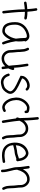

<svg xmlns="http://www.w3.org/2000/svg" viewBox="1621 -2432 858 4140"><g transform="rotate(90 2050.0 -362.0)"><path d="M381.8 -509.8Q390.6 -507.8 396.5 -499Q402.3 -490.2 401.4 -476.6Q396.5 -456.1 368.2 -456.1Q368.2 -457 332 -462.9Q295.9 -468.8 235.4 -469.7Q238.3 -414.1 238.3 -377.9Q238.3 -359.4 240.7 -325.2Q243.2 -291 246.6 -250.5Q250 -210 253.9 -167.5Q257.8 -125 261.7 -90.3Q265.6 -55.7 268.1 -32.7Q270.5 -9.8 270.5 -8.8Q270.5 2 263.2 9.3Q255.9 16.6 243.2 18.6Q232.4 18.6 224.6 11.7Q216.8 4.9 215.8 -5.9Q215.8 -8.8 212.9 -32.2Q210 -55.7 206.5 -90.3Q203.1 -125 199.2 -167Q195.3 -209 191.9 -249.5Q188.5 -290 186 -324.2Q183.6 -358.4 183.6 -377.9Q183.6 -415 180.7 -467.8Q155.3 -465.8 130.9 -462.9Q106.4 -460 87.4 -457.5Q68.4 -455.1 56.2 -453.1Q43.9 -451.2 42 -451.2Q32.2 -451.2 24.4 -458Q16.6 -464.8 14.6 -478.5Q14.6 -488.3 21 -495.6Q27.3 -502.9 38.1 -504.9Q39.1 -504.9 51.3 -507.3Q63.5 -509.8 82.5 -512.2Q101.6 -514.6 126 -517.1Q150.4 -519.5 176.8 -521.5Q174.8 -548.8 172.4 -575.7Q169.9 -602.5 167.5 -627.4Q165 -652.3 162.1 -673.8Q159.2 -695.3 156.2 -710.9Q156.2 -720.7 163.1 -728.5Q169.9 -736.3 183.6 -738.3Q193.4 -738.3 200.7 -732.4Q208 -726.6 210 -715.8Q216.8 -685.5 222.7 -632.8Q228.5 -580.1 233.4 -524.4Q266.6 -524.4 293.5 -522.5Q320.3 -520.5 339.4 -517.6Q358.4 -514.6 369.6 -512.2Q380.9 -509.8 381.8 -509.8Z M652.3 -37.1Q672.9 -37.1 697.3 -56.2Q721.7 -75.2 744.6 -107.4Q767.6 -139.6 786.1 -183.1Q804.7 -226.6 813.5 -275.4Q806.6 -322.3 802.7 -374Q798.8 -425.8 797.9 -484.4Q787.1 -493.2 787.1 -505.9Q780.3 -508.8 772.9 -510.7Q765.6 -512.7 756.8 -512.7Q744.1 -512.7 720.7 -507.3Q697.3 -502 669.9 -489.7Q642.6 -477.5 614.7 -458Q586.9 -438.5 564 -410.2Q541 -381.8 526.4 -344.7Q511.7 -307.6 511.7 -260.7Q511.7 -186.5 523.9 -142.6Q536.1 -98.6 556.2 -75.2Q576.2 -51.8 601.1 -44.4Q626 -37.1 652.3 -37.1ZM869.1 -275.4Q877.9 -214.8 889.6 -167Q901.4 -119.1 911.6 -85.9Q921.9 -52.7 929.2 -34.7Q936.5 -16.6 936.5 -15.6Q937.5 -12.7 938 -10.3Q938.5 -7.8 938.5 -4.9Q938.5 12.7 922.9 20.5Q915 22.5 911.1 22.5Q892.6 22.5 886.7 6.8Q884.8 2.9 868.7 -39.6Q852.5 -82 835 -158.2Q819.3 -120.1 798.3 -87.9Q777.3 -55.7 753.4 -32.2Q729.5 -8.8 703.6 4.4Q677.7 17.6 652.3 17.6Q552.7 17.6 504.9 -50.8Q457 -119.1 457 -260.7Q457 -319.3 474.6 -364.7Q492.2 -410.2 520 -444.3Q547.9 -478.5 582.5 -502Q617.2 -525.4 650.4 -540Q683.6 -554.7 711.9 -561Q740.2 -567.4 756.8 -567.4Q786.1 -567.4 807.6 -556.2Q829.1 -544.9 843.3 -530.8Q857.4 -516.6 864.3 -504.4Q871.1 -492.2 871.1 -491.2Q874 -486.3 874 -480.5Q874 -470.7 865.2 -460Q874 -414.1 874 -338.9Q874 -323.2 872.6 -307.6Q871.1 -292 869.1 -275.4Z M1468.8 -240.2Q1490.2 -235.4 1490.2 -208Q1485.4 -188.5 1477.1 -163.6Q1468.8 -138.7 1455.1 -113.3Q1460.9 -66.4 1465.8 -32.2Q1470.7 2 1471.7 5.9Q1471.7 16.6 1464.8 23.9Q1458 31.2 1444.3 33.2Q1433.6 33.2 1426.3 26.9Q1418.9 20.5 1417 9.8Q1417 7.8 1414.6 -7.3Q1412.1 -22.5 1409.2 -45.9Q1378.9 -11.7 1336.9 10.7Q1294.9 33.2 1239.3 33.2Q1199.2 33.2 1166 17.1Q1132.8 1 1109.4 -25.4Q1085.9 -51.8 1073.2 -84.5Q1060.5 -117.2 1060.5 -151.4Q1060.5 -180.7 1058.1 -207Q1055.7 -233.4 1052.7 -255.9Q1050.8 -275.4 1048.8 -293.5Q1046.9 -311.5 1046.9 -329.1Q1046.9 -348.6 1045.9 -364.3Q1044.9 -379.9 1043 -391.6Q1042 -400.4 1041.5 -407.7Q1041 -415 1041 -422.9Q1041 -436.5 1037.6 -451.2Q1034.2 -465.8 1029.8 -479Q1025.4 -492.2 1020.5 -502.9Q1015.6 -513.7 1012.7 -519.5Q1008.8 -524.4 1008.8 -532.2Q1008.8 -548.8 1023.4 -556.6Q1029.3 -559.6 1036.1 -559.6Q1052.7 -559.6 1060.5 -545.9Q1060.5 -544.9 1066.4 -533.7Q1072.3 -522.5 1078.6 -504.9Q1085 -487.3 1090.3 -465.8Q1095.7 -444.3 1095.7 -422.9Q1095.7 -418 1096.2 -411.1Q1096.7 -404.3 1097.7 -396.5Q1099.6 -383.8 1100.6 -367.7Q1101.6 -351.6 1101.6 -329.1Q1101.6 -314.5 1103.5 -298.3Q1105.5 -282.2 1107.4 -262.7Q1109.4 -237.3 1112.3 -210Q1115.2 -182.6 1115.2 -151.4Q1115.2 -130.9 1123.5 -108.4Q1131.8 -85.9 1147.5 -66.4Q1163.1 -46.9 1186 -34.2Q1209 -21.5 1239.3 -21.5Q1269.5 -21.5 1293.9 -30.3Q1318.4 -39.1 1337.9 -53.7Q1357.4 -68.4 1372.6 -86.4Q1387.7 -104.5 1398.4 -124Q1393.6 -160.2 1390.1 -196.3Q1386.7 -232.4 1384.8 -261.7Q1382.8 -295.9 1377.4 -339.8Q1372.1 -383.8 1366.7 -422.9Q1361.3 -461.9 1356.9 -489.7Q1352.5 -517.6 1352.5 -519.5Q1352.5 -529.3 1359.4 -537.1Q1366.2 -544.9 1379.9 -546.9Q1389.6 -546.9 1397 -540.5Q1404.3 -534.2 1406.2 -524.4Q1406.2 -521.5 1410.6 -494.1Q1415 -466.8 1420.9 -427.7Q1426.8 -388.7 1432.1 -344.2Q1437.5 -299.8 1439.5 -264.6Q1439.5 -256.8 1439.9 -248.5Q1440.4 -240.2 1441.4 -230.5Q1446.3 -235.4 1452.1 -238.3Q1458 -241.2 1468.8 -240.2Z M1831.1 -334Q2003.9 -250 2003.9 -157.2Q2003.9 -128.9 1991.2 -101.6Q1978.5 -74.2 1960.9 -51.3Q1943.4 -28.3 1924.3 -11.2Q1905.3 5.9 1892.6 12.7Q1880.9 19.5 1861.8 25.9Q1842.8 32.2 1822.8 37.1Q1802.7 42 1784.7 44.9Q1766.6 47.9 1754.9 47.9Q1729.5 47.9 1700.7 39.6Q1671.9 31.2 1645.5 12.2Q1619.1 -6.8 1598.1 -38.1Q1577.1 -69.3 1565.4 -115.2Q1565.4 -136.7 1592.8 -142.6Q1601.6 -142.6 1609.4 -137.2Q1617.2 -131.8 1619.1 -122.1Q1629.9 -81.1 1649.9 -58.1Q1669.9 -35.2 1690.9 -23.4Q1711.9 -11.7 1730 -9.3Q1748 -6.8 1754.9 -6.8Q1763.7 -6.8 1779.3 -9.3Q1794.9 -11.7 1811 -16.1Q1827.1 -20.5 1842.3 -25.4Q1857.4 -30.3 1865.2 -35.2Q1874 -40 1888.7 -53.2Q1903.3 -66.4 1916.5 -83.5Q1929.7 -100.6 1939.5 -120.1Q1949.2 -139.6 1949.2 -157.2Q1949.2 -167 1943.4 -180.2Q1937.5 -193.4 1922.4 -209.5Q1907.2 -225.6 1879.4 -244.1Q1851.6 -262.7 1807.6 -284.2Q1779.3 -297.9 1748.5 -312.5Q1717.8 -327.1 1691.4 -339.4Q1665 -351.6 1647.5 -360.4L1629.9 -368.2L1614.3 -375V-392.6Q1614.3 -437.5 1636.7 -471.2Q1659.2 -504.9 1691.4 -527.8Q1723.6 -550.8 1759.3 -562.5Q1794.9 -574.2 1822.3 -574.2Q1850.6 -574.2 1870.1 -567.4Q1889.6 -560.5 1902.3 -552.2Q1915 -543.9 1921.4 -536.6Q1927.7 -529.3 1928.7 -527.3Q1933.6 -520.5 1933.6 -512.7Q1933.6 -498 1920.9 -490.2Q1913.1 -485.4 1906.2 -485.4Q1891.6 -485.4 1883.8 -498Q1882.8 -498 1879.4 -501.5Q1876 -504.9 1868.7 -508.8Q1861.3 -512.7 1850.1 -516.1Q1838.9 -519.5 1822.3 -519.5Q1805.7 -519.5 1782.2 -512.7Q1758.8 -505.9 1735.4 -491.7Q1711.9 -477.5 1693.4 -457Q1674.8 -436.5 1669.9 -409.2Q1682.6 -403.3 1701.2 -395Q1719.7 -386.7 1741.7 -376.5Q1763.7 -366.2 1787.1 -355Q1810.5 -343.8 1831.1 -334Z M2352.5 -54.7Q2359.4 -58.6 2368.2 -58.6Q2382.8 -58.6 2390.6 -46.9Q2395.5 -39.1 2395.5 -31.2Q2395.5 -18.6 2382.8 -8.8L2376 -3.9Q2368.2 1 2355.5 5.9Q2342.8 10.7 2326.7 15.1Q2310.5 19.5 2292 19.5Q2268.6 19.5 2235.4 5.4Q2202.1 -8.8 2170.4 -42.5Q2138.7 -76.2 2114.3 -131.3Q2089.8 -186.5 2084 -267.6Q2083 -273.4 2083 -278.8Q2083 -284.2 2083 -290Q2083 -353.5 2106 -404.3Q2128.9 -455.1 2161.1 -490.7Q2193.4 -526.4 2228 -546.4Q2262.7 -566.4 2287.1 -568.4Q2292 -569.3 2297.4 -569.3Q2302.7 -569.3 2307.6 -569.3Q2335.9 -569.3 2356.9 -564Q2377.9 -558.6 2385.7 -554.7Q2396.5 -552.7 2408.2 -539.6Q2419.9 -526.4 2419.9 -489.3Q2419.9 -477.5 2411.6 -469.7Q2403.3 -461.9 2392.6 -461.9Q2380.9 -461.9 2373 -469.7Q2365.2 -477.5 2365.2 -489.3Q2365.2 -497.1 2363.3 -504.9Q2357.4 -506.8 2342.8 -510.7Q2328.1 -514.6 2307.6 -514.6Q2303.7 -514.6 2300.3 -514.6Q2296.9 -514.6 2292 -513.7Q2276.4 -511.7 2250.5 -496.1Q2224.6 -480.5 2199.7 -451.7Q2174.8 -422.9 2156.2 -381.8Q2137.7 -340.8 2137.7 -289.1Q2137.7 -284.2 2137.7 -280.3Q2137.7 -276.4 2138.7 -271.5Q2142.6 -205.1 2161.1 -160.2Q2179.7 -115.2 2203.6 -87.4Q2227.5 -59.6 2251.5 -47.4Q2275.4 -35.2 2292 -35.2Q2303.7 -35.2 2314.5 -38.1Q2325.2 -41 2334 -44.4Q2342.8 -47.9 2347.7 -51.8Z M2953.1 -106.4Q2953.1 -93.8 2956.5 -79.6Q2960 -65.4 2964.4 -53.2Q2968.8 -41 2973.6 -30.8Q2978.5 -20.5 2981.4 -15.6Q2983.4 -11.7 2984.4 -8.8Q2985.4 -5.9 2985.4 -2Q2985.4 13.7 2970.7 21.5Q2965.8 25.4 2958 25.4Q2941.4 25.4 2933.6 11.7Q2933.6 10.7 2927.7 0Q2921.9 -10.7 2915.5 -27.8Q2909.2 -44.9 2903.8 -65.4Q2898.4 -85.9 2898.4 -106.4Q2898.4 -111.3 2897.9 -117.2Q2897.5 -123 2896.5 -130.9Q2895.5 -143.6 2894.5 -159.2Q2893.6 -174.8 2893.6 -196.3Q2893.6 -210 2891.6 -225.6Q2889.6 -241.2 2887.7 -258.8Q2884.8 -282.2 2882.3 -308.6Q2879.9 -335 2879.9 -365.2Q2879.9 -383.8 2872.1 -405.3Q2864.3 -426.8 2848.6 -444.8Q2833 -462.9 2810.5 -475.1Q2788.1 -487.3 2758.8 -487.3Q2721.7 -487.3 2692.9 -474.1Q2664.1 -460.9 2642.6 -440.9Q2621.1 -420.9 2606.4 -397Q2591.8 -373 2583 -352.5Q2587.9 -298.8 2595.7 -238.3Q2603.5 -177.7 2611.8 -125.5Q2620.1 -73.2 2626 -38.1Q2631.8 -2.9 2631.8 0Q2631.8 9.8 2625 17.6Q2618.2 25.4 2604.5 27.3Q2593.8 27.3 2586.4 21Q2579.1 14.6 2577.1 4.9Q2577.1 2 2572.8 -24.4Q2568.4 -50.8 2562 -90.8Q2555.7 -130.9 2547.9 -180.2Q2540 -229.5 2533.2 -279.3Q2511.7 -284.2 2512.7 -311.5Q2516.6 -333 2527.3 -361.3Q2525.4 -382.8 2524.4 -401.9Q2523.4 -420.9 2523.4 -437.5Q2523.4 -484.4 2520.5 -537.1Q2517.6 -589.8 2514.2 -635.3Q2510.7 -680.7 2507.3 -710.9Q2503.9 -741.2 2503.9 -743.2Q2503.9 -753.9 2511.2 -761.2Q2518.6 -768.6 2531.2 -770.5Q2542 -770.5 2549.8 -763.7Q2557.6 -756.8 2558.6 -746.1Q2558.6 -743.2 2561.5 -714.4Q2564.5 -685.5 2568.4 -642.6Q2572.3 -599.6 2575.2 -548.3Q2578.1 -497.1 2578.1 -450.2Q2608.4 -488.3 2652.8 -515.1Q2697.3 -542 2758.8 -542Q2797.9 -542 2830.6 -526.4Q2863.3 -510.7 2886.2 -485.8Q2909.2 -460.9 2921.9 -429.2Q2934.6 -397.5 2934.6 -365.2Q2934.6 -336.9 2937 -312.5Q2939.5 -288.1 2942.4 -265.6Q2944.3 -247.1 2946.3 -230Q2948.2 -212.9 2948.2 -196.3Q2948.2 -158.2 2951.2 -136.7Q2952.1 -127.9 2952.6 -121.1Q2953.1 -114.3 2953.1 -106.4Z M3281.2 -492.2Q3272.5 -492.2 3246.6 -482.9Q3220.7 -473.6 3192.9 -449.7Q3165 -425.8 3141.1 -383.3Q3117.2 -340.8 3111.3 -274.4Q3127.9 -278.3 3148.9 -283.2Q3169.9 -288.1 3190.9 -292.5Q3211.9 -296.9 3231 -299.8Q3250 -302.7 3261.7 -302.7Q3275.4 -302.7 3296.4 -309.1Q3317.4 -315.4 3337.9 -322.3Q3354.5 -328.1 3369.1 -332.5Q3383.8 -336.9 3397.5 -340.8Q3393.6 -379.9 3380.9 -408.2Q3368.2 -436.5 3351.6 -455.1Q3335 -473.6 3316.4 -482.9Q3297.9 -492.2 3281.2 -492.2ZM3465.8 -44.9Q3476.6 -44.9 3483.9 -38.1Q3491.2 -31.2 3493.2 -17.6Q3493.2 -6.8 3486.8 0.5Q3480.5 7.8 3469.7 9.8Q3467.8 9.8 3452.1 12.2Q3436.5 14.6 3415 17.6Q3393.6 20.5 3370.1 22.5Q3346.7 24.4 3330.1 24.4Q3200.2 24.4 3130.9 -44.4Q3061.5 -113.3 3054.7 -238.3Q3052.7 -301.8 3065.9 -349.6Q3079.1 -397.5 3101.1 -431.6Q3123 -465.8 3150.4 -488.3Q3177.7 -510.7 3203.6 -523.4Q3229.5 -536.1 3250.5 -541.5Q3271.5 -546.9 3281.2 -546.9Q3306.6 -546.9 3335.4 -534.2Q3364.3 -521.5 3389.2 -495.6Q3414.1 -469.7 3431.6 -429.7Q3449.2 -389.6 3453.1 -335Q3459 -327.1 3459 -317.4Q3459 -307.6 3453.1 -300.8Q3448.2 -281.2 3426.8 -281.2Q3417 -281.2 3410.2 -287.1Q3383.8 -281.2 3355.5 -270.5Q3330.1 -261.7 3305.7 -254.9Q3281.2 -248 3261.7 -248Q3251 -248 3232.9 -245.1Q3214.8 -242.2 3193.4 -237.3Q3171.9 -232.4 3149.9 -227.1Q3127.9 -221.7 3110.4 -216.8Q3114.3 -156.2 3138.2 -119.6Q3162.1 -83 3194.8 -63Q3227.5 -43 3264.2 -36.6Q3300.8 -30.3 3330.1 -30.3Q3345.7 -30.3 3368.2 -32.2Q3390.6 -34.2 3411.1 -37.1Q3431.6 -40 3447.3 -42L3461.9 -43.9Z M4042 -117.2Q4042 -103.5 4045.4 -88.9Q4048.8 -74.2 4053.7 -61Q4058.6 -47.9 4063.5 -37.1Q4068.4 -26.4 4071.3 -20.5Q4074.2 -14.6 4074.2 -6.8Q4074.2 8.8 4060.5 16.6Q4056.6 18.6 4053.7 19.5Q4050.8 20.5 4046.9 20.5Q4031.2 20.5 4023.4 5.9Q4022.5 4.9 4016.6 -6.3Q4010.7 -17.6 4004.4 -35.2Q3998 -52.7 3992.7 -74.2Q3987.3 -95.7 3987.3 -117.2Q3987.3 -122.1 3986.8 -128.4Q3986.3 -134.8 3985.4 -142.6Q3984.4 -156.2 3983.4 -172.4Q3982.4 -188.5 3982.4 -210.9Q3982.4 -225.6 3980.5 -241.7Q3978.5 -257.8 3976.6 -277.3Q3973.6 -301.8 3971.2 -329.6Q3968.8 -357.4 3968.8 -388.7Q3968.8 -408.2 3960.4 -431.2Q3952.1 -454.1 3936.5 -473.6Q3920.9 -493.2 3897.9 -505.9Q3875 -518.6 3844.7 -518.6Q3806.6 -518.6 3776.9 -504.4Q3747.1 -490.2 3725.6 -468.8Q3704.1 -447.3 3689 -422.4Q3673.8 -397.5 3665 -375.5Q3656.2 -353.5 3651.9 -337.9Q3647.5 -322.3 3647.5 -320.3Q3644.5 -311.5 3639.6 -306.6V-289.1Q3639.6 -265.6 3646.5 -235.4Q3653.3 -205.1 3662.1 -170.9Q3672.9 -127 3683.1 -79.1Q3693.4 -31.2 3693.4 18.6Q3693.4 30.3 3685.5 38.1Q3677.7 45.9 3666 45.9Q3655.3 45.9 3647 38.1Q3638.7 30.3 3638.7 18.6Q3638.7 -26.4 3629.4 -71.3Q3620.1 -116.2 3609.4 -157.2Q3599.6 -193.4 3592.3 -227.1Q3585 -260.7 3585 -289.1Q3585 -317.4 3581.1 -360.4Q3577.1 -403.3 3571.8 -443.8Q3566.4 -484.4 3562 -514.2Q3557.6 -543.9 3557.6 -545.9Q3557.6 -555.7 3564.5 -563.5Q3571.3 -571.3 3585 -573.2Q3595.7 -573.2 3603 -566.9Q3610.4 -560.5 3612.3 -549.8Q3612.3 -547.9 3614.3 -537.6Q3616.2 -527.3 3618.2 -510.3Q3620.1 -493.2 3623 -471.7Q3626 -450.2 3628.9 -426.8Q3643.6 -454.1 3663.6 -480.5Q3683.6 -506.8 3710.4 -527.3Q3737.3 -547.9 3770.5 -560.5Q3803.7 -573.2 3844.7 -573.2Q3884.8 -573.2 3917.5 -557.1Q3950.2 -541 3973.6 -514.6Q3997.1 -488.3 4010.3 -455.1Q4023.4 -421.9 4023.4 -388.7Q4023.4 -359.4 4025.9 -333Q4028.3 -306.6 4031.2 -284.2Q4033.2 -264.6 4035.2 -246.1Q4037.1 -227.5 4037.1 -210.9Q4037.1 -171.9 4040 -148.4Q4041 -139.6 4041.5 -132.3Q4042 -125 4042 -117.2Z"/></g></svg>

Font: Coming Soon
Style: Regular
Weight: 400
Designer: Dathan Boardman
Foundry: Open Window
Version: Version 1.000